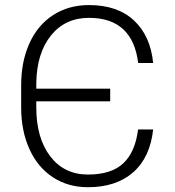

<svg xmlns="http://www.w3.org/2000/svg" viewBox="-20 -741 700 770"><path d="M594.2 -221.7Q582 -109.4 513.9 -49.8Q445.8 9.8 332.5 9.8Q253.4 9.8 192.6 -29.8Q131.8 -69.3 98.6 -141.8Q65.4 -214.4 64.9 -307.6V-399.4Q64.9 -494.1 98.1 -567.4Q131.3 -640.6 193.4 -680.7Q255.4 -720.7 336.9 -720.7Q451.2 -720.7 517.3 -658.9Q583.5 -597.2 594.2 -488.3H534.2Q511.7 -669.4 336.9 -669.4Q241.2 -669.4 184.3 -598.6Q127.4 -527.8 125.5 -407.7V-385.3H421.9V-334.5H125.5V-310.5Q125.5 -187.5 181.4 -114.3Q237.3 -41 332.5 -41Q426.8 -41 474.6 -86.2Q522.5 -131.3 533.7 -221.7Z"/></svg>

Font: Roboto-Light
Style: Regular
Weight: 300
Designer: Google
Version: Version 2.137; 2017